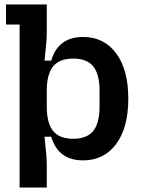

<svg xmlns="http://www.w3.org/2000/svg" viewBox="-20 -710 636 862"><path d="M68 -600H7V-690H190V-564Q190 -528 180 -438H210Q241 -544 353 -544Q447 -544 501.5 -470.5Q556 -397 556 -267Q556 -137 501.5 -63.5Q447 10 353 10Q241 10 210 -96H180Q190 -6 190 27V132H68ZM309 -87Q370 -87 398.5 -122Q427 -157 427 -232V-302Q427 -377 398.5 -412Q370 -447 309 -447Q247 -447 218.5 -412Q190 -377 190 -302V-232Q190 -157 218.5 -122Q247 -87 309 -87Z"/></svg>

Font: Mozilla Headline BETA SemiBold
Style: Regular
Weight: 600
Designer: Studio DRAMA
Foundry: Studio DRAMA
Version: Version 0.100